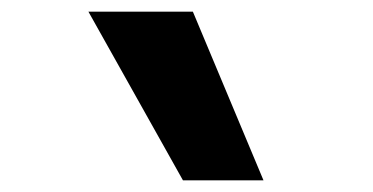

<svg xmlns="http://www.w3.org/2000/svg" viewBox="-20 -750 640 329"><path d="M293.5 -441 131.5 -730H310.5L431.5 -441Z"/></svg>

Font: Google Sans Code
Style: Regular
Weight: 400
Monospace: yes
Designer: Google Sans Code Authors
Foundry: Google LLC
Version: Version 6.000